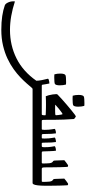

<svg xmlns="http://www.w3.org/2000/svg" viewBox="-299 -1618 1305 2923"><g transform="rotate(90 353.5 -156.5)"><path d="M121 -57Q121 -92 111.5 -141.5Q102 -191 91 -231Q91 -232 91 -232.5Q91 -233 91 -234Q91 -241 103 -245Q133 -256 163 -256Q169 -226 173.5 -202Q178 -178 182 -148Q183 -140 199 -140H272V0H245Q238 0 216.5 26Q195 52 158 94Q121 136 68 187Q15 238 -56 289Q-127 340 -216 382Q-305 424 -414.5 450Q-524 476 -654 476Q-772 476 -864 462Q-956 448 -1026 423Q-1051 414 -1069.5 375Q-1088 336 -1088 292Q-1088 287 -1087.5 281Q-1087 275 -1086 269Q-973 306 -864 325Q-755 344 -652 344Q-418 344 -219.5 245Q-21 146 121 -57ZM37 -501Q47 -506 75 -508Q103 -510 131 -510Q145 -510 157 -510Q169 -510 179 -508Q185 -490 188 -464.5Q191 -439 191 -415Q191 -354 170 -340Q163 -335 134.5 -332.5Q106 -330 75 -330Q61 -330 48 -330.5Q35 -331 24 -332Q18 -350 15 -374.5Q12 -399 12 -423Q12 -454 18.5 -475Q25 -496 37 -501Z M492 -344Q503 -343 522 -343Q541 -343 557 -343Q579 -343 594.5 -343.5Q610 -344 627 -345Q638 -346 642 -348Q646 -350 646 -360Q646 -372 643 -395Q640 -418 636.5 -437Q633 -456 628 -456Q623 -456 599.5 -439.5Q576 -423 546 -398.5Q516 -374 489 -349Q483 -344 492 -344ZM729 -140Q772 -140 787.5 -140Q803 -140 810 -140V0H232V-140H633Q638 -140 642.5 -147.5Q647 -155 647 -193Q647 -200 635 -200Q598 -202 573.5 -202.5Q549 -203 529.5 -203.5Q510 -204 487 -204Q455 -204 427.5 -203.5Q400 -203 357 -201Q349 -218 341.5 -247.5Q334 -277 329.5 -308Q325 -339 325 -360Q325 -375 332 -381Q360 -409 401 -445.5Q442 -482 485.5 -519.5Q529 -557 568 -588.5Q607 -620 632.5 -639.5Q658 -659 662 -659Q666 -659 675.5 -653Q685 -647 694.5 -639.5Q704 -632 704 -627Q709 -557 712.5 -478Q716 -399 716 -326Q716 -256 716 -218Q716 -180 717 -163.5Q718 -147 721 -143.5Q724 -140 729 -140ZM362 -780Q372 -785 400 -787Q428 -789 456 -789Q470 -789 482 -789Q494 -789 504 -787Q510 -769 513 -743.5Q516 -718 516 -694Q516 -633 495 -619Q488 -614 459.5 -611.5Q431 -609 400 -609Q386 -609 373 -609.5Q360 -610 349 -611Q343 -629 340 -653.5Q337 -678 337 -702Q337 -733 343.5 -754Q350 -775 362 -780Z M1282 -140V0H770V-140H857Q864 -140 866.5 -149Q869 -158 869 -183Q868 -254 861 -291Q854 -328 854 -334Q854 -341 866 -346Q877 -351 893 -353.5Q909 -356 922 -356Q926 -331 929 -289Q932 -247 932 -182Q932 -155 935 -147.5Q938 -140 950 -140H990Q998 -140 999.5 -149Q1001 -158 1001 -183Q1000 -254 993 -291Q986 -328 986 -334Q986 -341 998 -346Q1009 -351 1025 -353.5Q1041 -356 1054 -356Q1058 -331 1061 -291Q1064 -251 1064 -169Q1064 -150 1066 -145Q1068 -140 1074 -140H1116Q1127 -140 1130 -148Q1133 -156 1133 -183Q1133 -254 1125.5 -291Q1118 -328 1118 -334Q1118 -341 1130 -346Q1141 -351 1157 -353.5Q1173 -356 1186 -356Q1189 -340 1190.5 -319Q1192 -298 1193.5 -261.5Q1195 -225 1197 -162Q1198 -146 1202 -143Q1206 -140 1215 -140Z M1379 -223Q1378 -265 1371.5 -282Q1365 -299 1357 -304.5Q1349 -310 1343 -315.5Q1337 -321 1336 -340Q1335 -370 1333.5 -408Q1332 -446 1331 -483Q1345 -497 1363.5 -509.5Q1382 -522 1398 -534Q1416 -548 1432 -533Q1433 -521 1434.5 -492Q1436 -463 1437 -424.5Q1438 -386 1438.5 -344Q1439 -302 1439.5 -264Q1440 -226 1440 -199Q1440 -159 1444.5 -149.5Q1449 -140 1463 -140Q1490 -140 1521 -140Q1552 -140 1571 -140V0H1242V-140H1367Q1375 -140 1378 -145Q1381 -150 1381 -167.5Q1381 -185 1379 -223Z M1531 0V-140H1652Q1657 -140 1659 -143.5Q1661 -147 1661 -166Q1661 -175 1660.5 -189.5Q1660 -204 1659 -223Q1658 -265 1651.5 -282Q1645 -299 1637 -304.5Q1629 -310 1623 -315.5Q1617 -321 1616 -340Q1615 -370 1613.5 -408Q1612 -446 1611 -483Q1625 -497 1643.5 -509.5Q1662 -522 1678 -534Q1686 -541 1695 -541Q1704 -541 1712 -533Q1713 -521 1714.5 -492Q1716 -463 1717 -424.5Q1718 -386 1718.5 -344Q1719 -302 1719.5 -264Q1720 -226 1720 -199Q1719 -120 1713.5 -77Q1708 -34 1699 -17Q1690 0 1680 0Z"/></g></svg>

Font: Alkalami
Style: Regular
Weight: 400
Designer: Becca Hirsbrunner Spalinger
Foundry: SIL International
Version: Version 2.000